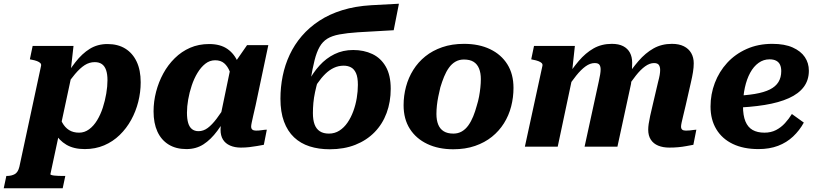

<svg xmlns="http://www.w3.org/2000/svg" viewBox="-100 -786 4380 1029"><path d="M-80 223 -66 157H-64Q-38 157 -20.5 147Q-3 137 4 107L120 -433Q122 -442 116 -448Q110 -454 98.5 -458.5Q87 -463 70 -466L60 -468L75 -540H294L277 -389L288 -403L170 148Q170 150 176 152Q182 154 191.5 155Q201 156 213 156.5Q225 157 237 157H250L236 223ZM164 -164 211 -187Q220 -154 234 -128.5Q248 -103 270 -89Q292 -75 324 -75Q353 -75 377.5 -93Q402 -111 420.5 -141.5Q439 -172 451 -209Q463 -246 469.5 -284.5Q476 -323 476 -356Q476 -389 468.5 -410.5Q461 -432 446 -442.5Q431 -453 408 -453Q379 -453 354 -437Q329 -421 302 -389Q275 -357 241 -308L229 -339Q267 -405 303.5 -452Q340 -499 381.5 -524.5Q423 -550 476 -550Q532 -550 571.5 -525.5Q611 -501 632.5 -455.5Q654 -410 654 -345Q654 -292 641 -240.5Q628 -189 603 -143.5Q578 -98 541.5 -62.5Q505 -27 458 -7Q411 13 354 13Q295 13 255.5 -10.5Q216 -34 194 -74Q172 -114 164 -164Z M1198 -340 1149 -335Q1143 -374 1131.5 -402.5Q1120 -431 1101.5 -447Q1083 -463 1053 -463Q1024 -463 1000.5 -444.5Q977 -426 958.5 -395.5Q940 -365 927.5 -327.5Q915 -290 908.5 -252.5Q902 -215 902 -182Q902 -149 908.5 -127Q915 -105 929 -94Q943 -83 964 -83Q990 -83 1013 -100Q1036 -117 1061 -150Q1086 -183 1117 -233L1135 -198Q1099 -131 1064.5 -84.5Q1030 -38 990.5 -12.5Q951 13 899 13Q843 13 803.5 -11.5Q764 -36 743.5 -81Q723 -126 723 -189Q723 -242 736.5 -294Q750 -346 775 -392Q800 -438 836.5 -474Q873 -510 919 -530Q965 -550 1021 -550Q1081 -550 1119 -523.5Q1157 -497 1176 -450Q1195 -403 1198 -340ZM1338 -544 1270 -222Q1262 -188 1257 -165.5Q1252 -143 1249 -129Q1246 -115 1246 -108Q1246 -96 1253 -91Q1260 -86 1272 -86Q1289 -86 1304 -88.5Q1319 -91 1330 -91L1314 -10Q1298 -7 1278 -3.5Q1258 0 1236.5 2.5Q1215 5 1191 5Q1158 5 1133 -6Q1108 -17 1095 -38Q1082 -59 1082 -91Q1082 -99 1083 -112.5Q1084 -126 1086 -146L1076 -136L1135 -420L1145 -430L1224 -544Z M1742 -434Q1714 -434 1689.5 -422.5Q1665 -411 1643.5 -390Q1622 -369 1602 -340Q1582 -311 1562 -277L1550 -344Q1577 -396 1612.5 -435Q1648 -474 1693 -496Q1738 -518 1793 -518Q1850 -518 1895.5 -496.5Q1941 -475 1967.5 -429Q1994 -383 1994 -310Q1994 -240 1972 -180.5Q1950 -121 1907.5 -77.5Q1865 -34 1804.5 -10Q1744 14 1667 14Q1608 14 1559.5 -1.5Q1511 -17 1476 -50Q1441 -83 1422 -134.5Q1403 -186 1403 -257Q1403 -319 1415 -378.5Q1427 -438 1452.5 -492.5Q1478 -547 1517.5 -593Q1557 -639 1611 -674.5Q1665 -710 1734.5 -731.5Q1804 -753 1889 -758L2038 -766L2010 -624L1818 -613Q1759 -609 1719 -601.5Q1679 -594 1654 -578.5Q1629 -563 1613 -535Q1597 -507 1586 -463.5Q1575 -420 1564 -355L1605 -358Q1595 -323 1588.5 -292.5Q1582 -262 1579.5 -234.5Q1577 -207 1577 -180Q1577 -143 1586 -119Q1595 -95 1614 -82.5Q1633 -70 1663 -70Q1694 -70 1719 -86Q1744 -102 1762.5 -129Q1781 -156 1793.5 -190Q1806 -224 1812 -260.5Q1818 -297 1818 -331Q1818 -372 1808 -394Q1798 -416 1781 -425Q1764 -434 1742 -434Z M2455 -219Q2463 -244 2467.5 -268.5Q2472 -293 2474.5 -317Q2477 -341 2477 -362Q2477 -395 2467.5 -418.5Q2458 -442 2438.5 -454.5Q2419 -467 2386 -467Q2361 -467 2341 -455.5Q2321 -444 2306 -423Q2291 -402 2280 -375Q2269 -348 2260 -318Q2254 -293 2249 -268.5Q2244 -244 2241.5 -220.5Q2239 -197 2239 -175Q2239 -142 2248.5 -118.5Q2258 -95 2278 -82.5Q2298 -70 2330 -70Q2355 -70 2375 -81.5Q2395 -93 2410 -114Q2425 -135 2436 -162Q2447 -189 2455 -219ZM2063 -222Q2063 -273 2076 -321.5Q2089 -370 2115 -411.5Q2141 -453 2179.5 -484Q2218 -515 2270 -533Q2322 -551 2387 -551Q2467 -551 2526.5 -522.5Q2586 -494 2619 -441.5Q2652 -389 2652 -315Q2652 -264 2639.5 -215.5Q2627 -167 2601 -125.5Q2575 -84 2536.5 -53Q2498 -22 2446 -4Q2394 14 2329 14Q2250 14 2190 -14.5Q2130 -43 2096.5 -95.5Q2063 -148 2063 -222Z M2713 0H2889L2972 -392H2965L2981 -540H2762L2747 -468L2756 -466Q2773 -463 2785 -458.5Q2797 -454 2803 -448Q2809 -442 2807 -433ZM3575 -222 3603 -345Q3610 -375 3614 -400Q3618 -425 3618 -447Q3618 -478 3604.5 -501.5Q3591 -525 3565 -538Q3539 -551 3501 -551Q3446 -551 3402.5 -526.5Q3359 -502 3321.5 -458.5Q3284 -415 3247 -358L3253 -304Q3282 -348 3307.5 -380.5Q3333 -413 3357.5 -430.5Q3382 -448 3405 -448Q3424 -448 3431 -438Q3438 -428 3438 -411Q3438 -399 3435.5 -384Q3433 -369 3427 -347L3400 -232Q3390 -191 3384.5 -165Q3379 -139 3376.5 -122Q3374 -105 3374 -91Q3374 -59 3388 -37.5Q3402 -16 3427.5 -5.5Q3453 5 3487 5Q3512 5 3534.5 3Q3557 1 3578 -3Q3599 -7 3616 -10L3632 -91Q3626 -91 3616.5 -89.5Q3607 -88 3597 -87Q3587 -86 3576 -86Q3563 -86 3556.5 -91Q3550 -96 3550 -108Q3550 -115 3553 -129Q3556 -143 3561.5 -165.5Q3567 -188 3575 -222ZM3033 0H3209L3282 -337Q3283 -346 3284.5 -362Q3286 -378 3286.5 -396Q3287 -414 3287.5 -428.5Q3288 -443 3288 -450Q3288 -481 3276 -503.5Q3264 -526 3240 -538.5Q3216 -551 3179 -551Q3124 -551 3081 -526.5Q3038 -502 3001.5 -459Q2965 -416 2928 -358L2933 -304Q2962 -348 2988 -380.5Q3014 -413 3038.5 -430.5Q3063 -448 3087 -448Q3106 -448 3112.5 -439Q3119 -430 3119 -414Q3119 -403 3116.5 -387Q3114 -371 3109 -349Z M3965 13Q3885 13 3827.5 -14.5Q3770 -42 3739 -93.5Q3708 -145 3708 -215Q3708 -281 3731 -341.5Q3754 -402 3797 -449Q3840 -496 3901.5 -523.5Q3963 -551 4039 -551Q4105 -551 4148.5 -531.5Q4192 -512 4213.5 -480Q4235 -448 4235 -407Q4235 -357 4208 -320.5Q4181 -284 4128 -260Q4075 -236 3998 -223.5Q3921 -211 3821 -208L3825 -272Q3895 -274 3945 -282.5Q3995 -291 4026 -306.5Q4057 -322 4072 -346.5Q4087 -371 4087 -405Q4087 -425 4080.5 -439Q4074 -453 4060 -460.5Q4046 -468 4024 -468Q3992 -468 3965.5 -449Q3939 -430 3920.5 -396Q3902 -362 3892 -316.5Q3882 -271 3882 -217Q3882 -167 3895 -135.5Q3908 -104 3933.5 -89.5Q3959 -75 3997 -75Q4032 -75 4059 -89Q4086 -103 4107 -126Q4128 -149 4144 -175L4208 -129Q4185 -87 4150.5 -54.5Q4116 -22 4070 -4.5Q4024 13 3965 13Z"/></svg>

Font: Roboto Serif
Style: Bold Italic
Weight: 700
Italic angle: -10°
Designer: Greg Gazdowicz
Foundry: Commercial Type
Version: Version 1.008